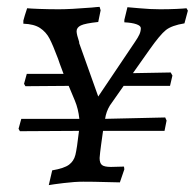

<svg xmlns="http://www.w3.org/2000/svg" viewBox="-20 -529 567 559"><path d="M211 -405H210L266 -248L373 -407Q382 -420 386 -429Q390 -438 390 -447Q390 -454 377 -458.5Q364 -463 342 -464V-471L351 -508Q353 -508 385.5 -505Q418 -502 446 -502Q472 -502 493.5 -503Q515 -504 523 -505L527 -498L517 -461Q480 -455 463 -441.5Q446 -428 415 -384L367 -316L477 -318L482 -309L475 -279H340L300 -222Q289 -204 286 -183L461 -187L465 -178L459 -148H280Q278 -134 274.5 -108.5Q271 -83 270 -69Q270 -54 277 -48.5Q284 -43 303 -43L341 -44L342 -36L329 2Q317 2 285.5 1Q254 0 222 0Q198 0 165 4Q132 8 122 10L132 -33Q167 -39 181 -49.5Q195 -60 199.5 -78Q204 -96 210 -148L38 -147L34 -154L42 -183H211Q208 -212 198 -236L180 -279L54 -278L50 -285L58 -314H165Q151 -351 149 -358Q134 -398 124 -417Q114 -436 96.5 -447.5Q79 -459 48 -460V-469Q51 -481 59 -505Q68 -504 95 -503Q122 -502 152 -502Q184 -502 247 -507Q256 -508 262 -508.5Q268 -509 270 -509L273 -499L266 -465Q228 -461 215.5 -455Q203 -449 203 -438Q203 -429 211 -405Z"/></svg>

Font: Alegreya SC
Style: Italic
Weight: 400
Italic angle: -7°
Designer: Juan Pablo del Peral
Foundry: Huerta Tipografica
Version: Version 2.007; ttfautohint (v1.6)